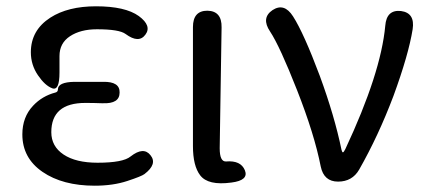

<svg xmlns="http://www.w3.org/2000/svg" viewBox="-20 -577 1361 610"><path d="M281 13Q179 13 115 -31Q51 -75 51 -150Q51 -205 85 -241Q114 -272 156 -283Q164 -285 164 -293Q164 -316 216 -317H308Q361 -318 360 -283Q360 -247 307 -249H303Q277 -250 251 -250Q143 -250 143 -157Q143 -112 182 -86Q221 -60 290 -60Q371 -60 395 -80Q436 -112 458 -84Q481 -56 439 -24Q430 -17 384.5 -2Q339 13 281 13ZM169 -346Q169 -288 146 -296.5Q123 -305 100.5 -338Q78 -371 78 -411Q78 -481 140 -521Q196 -557 285 -557Q378 -557 421 -526Q463 -495 442 -467Q421 -438 379 -469Q359 -484 288 -484Q236 -484 202.5 -462Q169 -440 169 -399Z M616 -20Q593 -50 593 -113V-491Q593 -543 639 -543Q685 -542 684 -490L678 -106Q678 -63 698 -64Q745 -68 758 -36Q771 -4 715 3Q641 13 616 -20Z M1054 0Q1009 0 999 -48Q979 -150 924 -290Q869 -430 838 -477Q809 -520 846 -545Q883 -569 911 -525Q945 -472 996 -336Q1043 -208 1065 -101Q1067 -93 1069.5 -93Q1072 -93 1077 -103Q1190 -344 1204 -495Q1208 -547 1254 -542Q1299 -536 1291 -484Q1278 -403 1230 -272Q1182 -145 1121 -38Q1099 0 1054 0Z"/></svg>

Font: Resource Han Rounded JP
Style: Regular
Weight: 400
Designer: Cyano Hao (round all glyphs); Ryoko NISHIZUKA 西塚涼子 (kana, bopomofo & ideographs); Paul D. Hunt (Latin, Greek & Cyrillic)
Foundry: Cyano Hao
Version: 0.990